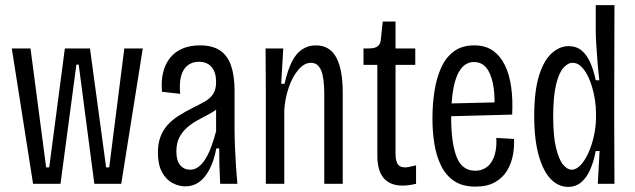

<svg xmlns="http://www.w3.org/2000/svg" viewBox="-20 -717 2479 749"><path d="M109 0 26 -528H99L160 -64H172L233 -528H331L394 -64H406L465 -528H537L453 0H348L287 -465H278L216 0Z M703 10Q678 10 653 -3Q628 -16 612 -45.5Q596 -75 596 -122Q596 -156 605.5 -182Q615 -208 632.5 -228Q650 -248 675.5 -264.5Q701 -281 735 -298Q760 -310 780 -321.5Q800 -333 811.5 -350.5Q823 -368 823 -397Q823 -435 805.5 -455.5Q788 -476 756 -476Q729 -476 711 -461Q693 -446 686 -418.5Q679 -391 683 -351L612 -359Q608 -401 616.5 -435Q625 -469 644.5 -492.5Q664 -516 693 -528Q722 -540 760 -540Q809 -540 838.5 -520Q868 -500 881.5 -460.5Q895 -421 895 -363V-213Q895 -185 896.5 -147Q898 -109 900.5 -70Q903 -31 906 0H839Q837 -33 836 -69Q835 -105 835 -138H824Q814 -87 796 -54Q778 -21 755 -5.5Q732 10 703 10ZM722 -55Q739 -55 753.5 -65.5Q768 -76 780.5 -95.5Q793 -115 803.5 -143Q814 -171 823 -205V-309L853 -327Q847 -308 831 -295Q815 -282 794 -271Q773 -260 751 -248Q729 -236 710.5 -220Q692 -204 680 -181.5Q668 -159 668 -126Q668 -90 683 -72.5Q698 -55 722 -55Z M1017 0V-353L1016 -528H1085L1077 -390H1090Q1102 -443 1118.5 -476Q1135 -509 1159 -524.5Q1183 -540 1212 -540Q1266 -540 1291.5 -493.5Q1317 -447 1317 -355V0H1245V-350Q1245 -414 1232.5 -443Q1220 -472 1193 -472Q1167 -472 1144 -445Q1121 -418 1106.5 -376Q1092 -334 1089 -288V0Z M1551 7Q1502 7 1477 -22Q1452 -51 1452 -110V-464H1398V-528H1418Q1443 -528 1454 -537Q1465 -546 1466 -566L1473 -633H1523V-528H1600V-464H1523V-118Q1523 -91 1531 -77.5Q1539 -64 1561 -64Q1566 -64 1577 -66Q1588 -68 1603 -72V0Q1586 4 1573.5 5.5Q1561 7 1551 7Z M1835 11Q1784 11 1751.5 -11Q1719 -33 1700.5 -71Q1682 -109 1674.5 -156Q1667 -203 1667 -255Q1667 -311 1675 -362Q1683 -413 1701 -453Q1719 -493 1750.5 -516.5Q1782 -540 1830 -540Q1873 -540 1902 -520Q1931 -500 1949 -464Q1967 -428 1974 -378.5Q1981 -329 1978 -270L1719 -263V-313L1929 -318L1909 -298Q1911 -353 1902.5 -393Q1894 -433 1876 -454Q1858 -475 1829 -475Q1799 -475 1779 -449.5Q1759 -424 1749.5 -376Q1740 -328 1740 -260Q1740 -160 1761 -105.5Q1782 -51 1834 -51Q1853 -51 1869 -59Q1885 -67 1896 -83Q1907 -99 1912.5 -123.5Q1918 -148 1916 -179L1985 -175Q1987 -145 1981 -112.5Q1975 -80 1958.5 -52Q1942 -24 1911.5 -6.5Q1881 11 1835 11Z M2196 12Q2159 12 2129.5 -17.5Q2100 -47 2082 -109Q2064 -171 2064 -265Q2064 -361 2082.5 -421Q2101 -481 2132 -509Q2163 -537 2198 -537Q2229 -537 2249.5 -519.5Q2270 -502 2283 -472Q2296 -442 2304 -404H2318Q2314 -437 2311 -474Q2308 -511 2306 -544.5Q2304 -578 2304 -600V-697H2377L2376 -272L2377 0H2312L2319 -128H2304Q2297 -90 2283.5 -58Q2270 -26 2248.5 -7Q2227 12 2196 12ZM2210 -55Q2228 -55 2245 -73Q2262 -91 2275.5 -121Q2289 -151 2297 -187.5Q2305 -224 2305 -261V-275Q2305 -300 2301 -327Q2297 -354 2289 -380Q2281 -406 2270 -426.5Q2259 -447 2245 -459.5Q2231 -472 2214 -472Q2195 -472 2177.5 -452Q2160 -432 2149 -386Q2138 -340 2138 -263Q2138 -186 2149 -140.5Q2160 -95 2176.5 -75Q2193 -55 2210 -55Z"/></svg>

Font: Bricolage Grotesque 24pt Condensed Light
Style: Regular
Weight: 300
Width: 3
Designer: Mathieu Triay
Foundry: Atelier Triay
Version: Version 1.001;gftools[0.9.33.dev8+g029e19f]